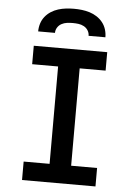

<svg xmlns="http://www.w3.org/2000/svg" viewBox="-62 -1001 724 1047"><g transform="rotate(5 300.0 -477.5)"><path d="M99 0V-101H241V-634H99V-735H501V-634H359V-101H501V0ZM116 -815Q116 -837 122.5 -858Q129 -879 142.5 -896Q156 -913 174.5 -925Q193 -937 214 -943.5Q235 -950 256.5 -952.5Q278 -955 300 -955Q322 -955 343.5 -952.5Q365 -950 386 -943.5Q407 -937 425.5 -925Q444 -913 457.5 -896Q471 -879 477.5 -858Q484 -837 484 -815H392Q392 -831 383.5 -844.5Q375 -858 361 -865.5Q347 -873 331.5 -875Q316 -877 300 -877Q284 -877 268.5 -875Q253 -873 239 -865.5Q225 -858 216.5 -844.5Q208 -831 208 -815Z"/></g></svg>

Font: Iosevka Fixed Extended
Style: Bold
Weight: 700
Width: 7
Monospace: yes
Designer: Belleve Invis
Foundry: Belleve Invis
Version: Version 24.1.1; ttfautohint (v1.8.4)